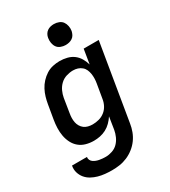

<svg xmlns="http://www.w3.org/2000/svg" viewBox="-229 -857 1058 1193"><g transform="rotate(-30 300.0 -261.0)"><path d="M215 223Q190 223 165 220.5Q140 218 117 211.5Q94 205 73 193.5Q52 182 37 164Q22 146 15 122.5Q8 99 13 73H120Q118 85 123 95Q128 105 136.5 111Q145 117 155.5 121Q166 125 177 127Q188 129 199.5 130Q211 131 223 131Q245 131 269 123Q293 115 310 97.5Q327 80 337 57.5Q347 35 351 12L365 -77Q352 -57 335 -40Q318 -23 297 -12Q276 -1 253.5 3.5Q231 8 209 8Q180 8 153 0.5Q126 -7 105.5 -24Q85 -41 72.5 -65.5Q60 -90 55 -117.5Q50 -145 51 -174Q52 -203 57 -232L74 -332Q78 -356 85 -380Q92 -404 104 -427Q116 -450 134 -469.5Q152 -489 174 -503Q196 -517 221 -522.5Q246 -528 270 -528Q297 -528 323 -521.5Q349 -515 369 -500Q389 -485 402 -463Q415 -441 422 -416L439 -520H547L456 27Q452 54 442 81Q432 108 415 131.5Q398 155 374.5 173.5Q351 192 324 203.5Q297 215 269.5 219Q242 223 215 223ZM253 -84Q275 -84 298 -90Q321 -96 340 -111Q359 -126 370 -147.5Q381 -169 384 -191L401 -291Q404 -308 404.5 -325.5Q405 -343 402.5 -359Q400 -375 393.5 -390Q387 -405 374.5 -415.5Q362 -426 346.5 -431Q331 -436 313 -436Q290 -436 265.5 -428.5Q241 -421 222.5 -403.5Q204 -386 193.5 -363Q183 -340 179 -317L163 -217Q160 -201 159.5 -184.5Q159 -168 162 -152.5Q165 -137 173 -123.5Q181 -110 193 -101Q205 -92 220.5 -88Q236 -84 253 -84ZM354 -595Q337 -595 320 -601.5Q303 -608 293.5 -621.5Q284 -635 281 -652.5Q278 -670 281 -688Q283 -701 289.5 -712.5Q296 -724 306.5 -731.5Q317 -739 329.5 -742Q342 -745 355 -745Q372 -745 389 -738.5Q406 -732 415.5 -718.5Q425 -705 428.5 -687.5Q432 -670 429 -652Q426 -639 420 -627.5Q414 -616 403 -608.5Q392 -601 379.5 -598Q367 -595 354 -595Z"/></g></svg>

Font: Iosevka Aile Semibold
Style: Italic
Weight: 600
Italic angle: -9°
Designer: Belleve Invis
Foundry: Belleve Invis
Version: Version 31.1.0; ttfautohint (v1.8.4)